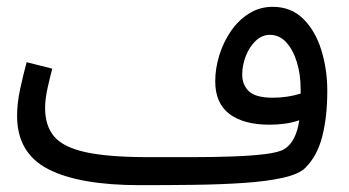

<svg xmlns="http://www.w3.org/2000/svg" viewBox="-20 -521 1023 562"><path d="M390 21Q212 21 121 -26Q30 -73 30 -182Q30 -219 39 -260.5Q48 -302 58 -339L133 -320Q127 -298 119.5 -264.5Q112 -231 112 -205Q112 -153 138.5 -121.5Q165 -90 231 -75.5Q297 -61 416 -61Q477 -61 540.5 -61Q604 -61 660 -63Q716 -65 756.5 -70Q797 -75 813 -85Q847 -107 856 -169Q836 -162 813.5 -159Q791 -156 769 -156Q693 -156 651.5 -187.5Q610 -219 610 -283Q610 -321 622 -359.5Q634 -398 656 -430Q678 -462 709 -481.5Q740 -501 778 -501Q832 -501 867.5 -466Q903 -431 920.5 -374.5Q938 -318 938 -255Q938 -180 923.5 -122.5Q909 -65 874 -30Q855 -11 807.5 -0.5Q760 10 693 14.5Q626 19 548 20Q470 21 390 21ZM689 -303Q689 -272 709 -253.5Q729 -235 778 -235Q821 -235 860 -247Q860 -253 860 -261Q860 -303 849 -339Q838 -375 818 -397Q798 -419 770 -419Q747 -419 728.5 -401.5Q710 -384 699.5 -357Q689 -330 689 -303Z"/></svg>

Font: Go Noto Current
Style: Regular
Weight: 400
Designer: Monotype Design Team
Foundry: Monotype Imaging Inc.
Version: Version 2.007; ttfautohint (v1.8) -l 8 -r 50 -G 200 -x 14 -D